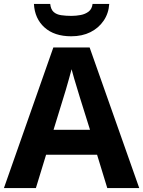

<svg xmlns="http://www.w3.org/2000/svg" viewBox="-20 -1010 730 979"><path d="M527 -51 475 -221H215L163 -51H0L252 -768H437L690 -51ZM387 -514Q382 -531 374 -557Q366 -583 358 -610Q350 -637 345 -657Q340 -637 331.5 -607.5Q323 -578 315.5 -551.5Q308 -525 304 -514L253 -348H439ZM537 -990Q534 -942 508.5 -904.5Q483 -867 441 -846Q399 -825 343 -825Q257 -825 207 -870Q157 -915 153 -990H236Q239 -962 253.5 -949Q268 -936 292 -932.5Q316 -929 344 -929Q368 -929 391.5 -933.5Q415 -938 432 -951Q449 -964 452 -990Z"/></svg>

Font: Noto Sans Tamil UI
Style: Regular
Weight: 400
Designer: Jelle Bosma - Monotype Design Team
Foundry: Monotype Imaging Inc.
Version: Version 2.004